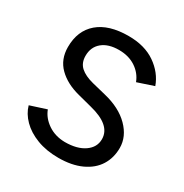

<svg xmlns="http://www.w3.org/2000/svg" viewBox="-167 -844 947 988"><g transform="rotate(30 306.0 -350.0)"><path d="M48 -146 144 -177Q160 -134 202.5 -105Q245 -76 303 -75Q376 -75 419 -105Q462 -135 462 -183Q462 -267 327 -300L246 -321Q167 -341 120 -387.5Q73 -434 73 -507Q73 -604 136 -658Q199 -712 316 -712Q412 -712 475.5 -668Q539 -624 563 -557L467 -525Q450 -570 408.5 -597.5Q367 -625 309 -625Q246 -625 210 -595Q174 -565 174 -513Q174 -471 200.5 -447Q227 -423 278 -410L359 -390Q455 -367 509.5 -312Q564 -257 564 -190Q564 -131 535.5 -85.5Q507 -40 450.5 -14Q394 12 315 12Q243 12 187 -9.5Q131 -31 95.5 -67Q60 -103 48 -146Z"/></g></svg>

Font: Oak Sans Medium
Style: Regular
Weight: 500
Designer: Erik Kennedy, Walven
Foundry: Erik Kennedy, Walven
Version: Version 1.000